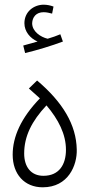

<svg xmlns="http://www.w3.org/2000/svg" viewBox="-20 -797 381 818"><path d="M87 -571C138 -583 203 -603 248 -620L237 -651C221 -644 203 -638 183 -632C153 -639 117 -663 117 -698C118 -724 134 -745 166 -745C179 -745 190 -742 202 -739L208 -769C195 -774 180 -777 166 -777C125 -777 84 -748 84 -698C84 -663 108 -634 140 -620C122 -615 104 -610 79 -603ZM162 1C271 1 309 -93 307 -160C305 -265 248 -361 138 -454L103 -420L150 -378C69 -294 34 -214 34 -138C34 -55 84 1 162 1ZM165 -48C112 -48 83 -86 83 -143C83 -216 115 -281 178 -348C229 -288 261 -225 261 -159C261 -96 232 -48 165 -48Z"/></svg>

Font: Noto Sans Arabic UI XCn Lt
Style: Regular
Weight: 300
Width: 2
Designer: Monotype Design Team, Nadine Chahine and Nizar Qandah
Foundry: Monotype Imaging Inc.
Version: Version 2.010